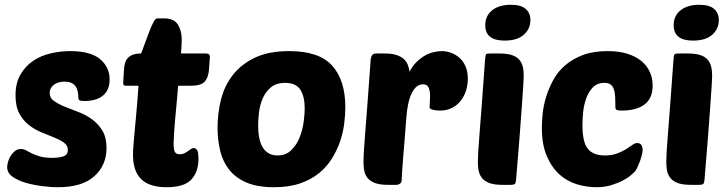

<svg xmlns="http://www.w3.org/2000/svg" viewBox="-20 -774 3049 804"><path d="M274 -560Q359 -560 399 -526.5Q439 -493 439 -441Q439 -397 411.5 -374Q384 -351 332 -351Q318 -351 313 -354Q308 -357 308 -365Q308 -374 306.5 -385.5Q305 -397 299.5 -407.5Q294 -418 282.5 -425Q271 -432 250 -432Q222 -432 205 -418.5Q188 -405 188 -385Q188 -364 205.5 -351.5Q223 -339 249.5 -328Q276 -317 307 -305.5Q338 -294 364.5 -275Q391 -256 408.5 -227.5Q426 -199 426 -154Q426 -82 375 -36Q324 10 222 10Q194 10 157.5 5.5Q121 1 88 -8.5Q55 -18 32.5 -34Q10 -50 10 -74Q10 -83 13.5 -96Q17 -109 24.5 -121Q32 -133 42.5 -141.5Q53 -150 68 -150Q80 -150 90 -144Q100 -138 113.5 -131.5Q127 -125 147 -119Q167 -113 200 -113Q225 -113 244.5 -119Q264 -125 264 -146Q264 -165 248 -176.5Q232 -188 207.5 -198Q183 -208 154.5 -219.5Q126 -231 101.5 -250Q77 -269 61 -298.5Q45 -328 45 -375Q45 -426 65.5 -461.5Q86 -497 118.5 -519Q151 -541 192 -550.5Q233 -560 274 -560Z M726 -415Q723 -377 719.5 -340Q716 -303 713 -270Q710 -237 708.5 -211Q707 -185 707 -171Q707 -145 713 -136.5Q719 -128 733 -128Q744 -128 752 -132Q760 -136 767 -141Q774 -146 779.5 -150Q785 -154 792 -154Q799 -154 805 -146Q811 -138 811 -109Q811 -54 781 -22Q751 10 678 10Q606 10 571.5 -23.5Q537 -57 537 -126Q537 -141 538.5 -161.5Q540 -182 543 -215Q546 -248 550.5 -296Q555 -344 560 -415H507Q499 -415 497.5 -418.5Q496 -422 496 -429L499 -480Q500 -493 502.5 -505.5Q505 -518 512.5 -528Q520 -538 534 -544Q548 -550 571 -550Q578 -568 587 -593Q596 -618 605 -641.5Q614 -665 622.5 -681Q631 -697 638 -697H667Q709 -697 725 -671Q741 -645 741 -609Q741 -589 738 -550H843Q859 -550 859 -536L855 -482Q853 -452 838.5 -433.5Q824 -415 779 -415Z M1127 10Q1058 10 1012.5 -9.5Q967 -29 940 -63Q913 -97 902 -142.5Q891 -188 891 -240Q891 -300 905.5 -357.5Q920 -415 955 -460Q990 -505 1047.5 -532.5Q1105 -560 1191 -560Q1317 -560 1371.5 -498.5Q1426 -437 1426 -326Q1426 -295 1421.5 -257.5Q1417 -220 1404.5 -183Q1392 -146 1370.5 -111Q1349 -76 1316 -49Q1283 -22 1236.5 -6Q1190 10 1127 10ZM1174 -427Q1136 -427 1113.5 -407.5Q1091 -388 1079.5 -360.5Q1068 -333 1064.5 -302.5Q1061 -272 1061 -251Q1061 -185 1082 -154Q1103 -123 1142 -123Q1177 -123 1199.5 -145Q1222 -167 1234.5 -198Q1247 -229 1251.5 -263Q1256 -297 1256 -320Q1256 -370 1237.5 -398.5Q1219 -427 1174 -427Z M1824 -311Q1818 -311 1810.5 -311.5Q1803 -312 1796 -313.5Q1789 -315 1784 -317.5Q1779 -320 1779 -324Q1779 -337 1780 -348Q1781 -359 1781 -371Q1781 -393 1775 -407Q1769 -421 1751 -421Q1723 -421 1704.5 -384.5Q1686 -348 1681 -275Q1679 -243 1675.5 -202.5Q1672 -162 1669 -124.5Q1666 -87 1664 -58Q1662 -29 1662 -20Q1662 -10 1655 -5Q1648 0 1640 0H1604Q1573 0 1553.5 -6.5Q1534 -13 1522.5 -25Q1511 -37 1506.5 -54.5Q1502 -72 1502 -95Q1502 -110 1503.5 -137.5Q1505 -165 1509 -213.5Q1513 -262 1518.5 -336.5Q1524 -411 1532 -521Q1534 -550 1553 -550H1592Q1620 -550 1639 -544Q1658 -538 1670 -527.5Q1682 -517 1687.5 -503Q1693 -489 1695 -474Q1707 -497 1723.5 -513.5Q1740 -530 1758 -540.5Q1776 -551 1795 -555.5Q1814 -560 1830 -560Q1849 -560 1868.5 -553Q1888 -546 1904 -532Q1920 -518 1929.5 -496Q1939 -474 1939 -444Q1939 -417 1931 -393Q1923 -369 1908 -350.5Q1893 -332 1871.5 -321.5Q1850 -311 1824 -311Z M2083 0Q2052 0 2032.5 -6.5Q2013 -13 2001.5 -25Q1990 -37 1985.5 -54.5Q1981 -72 1981 -95Q1981 -110 1982.5 -137.5Q1984 -165 1988 -213.5Q1992 -262 1997.5 -336.5Q2003 -411 2011 -521Q2012 -543 2016 -547Q2019 -550 2032 -550H2071Q2102 -550 2121.5 -544Q2141 -538 2152.5 -526Q2164 -514 2168.5 -497Q2173 -480 2173 -459Q2173 -444 2171 -414Q2169 -384 2165.5 -332.5Q2162 -281 2156 -204.5Q2150 -128 2141 -20Q2140 -8 2136 -4Q2132 0 2119 0ZM2012 -668Q2012 -708 2041 -731Q2070 -754 2119 -754Q2162 -754 2181.5 -736.5Q2201 -719 2201 -690Q2201 -653 2173.5 -628.5Q2146 -604 2093 -604Q2012 -604 2012 -668Z M2513 -123Q2542 -123 2563.5 -131Q2585 -139 2601 -149Q2617 -159 2628 -167Q2639 -175 2648 -175Q2671 -175 2671 -145Q2671 -138 2668 -125.5Q2665 -113 2660 -99.5Q2655 -86 2649.5 -74Q2644 -62 2639 -56Q2634 -51 2621.5 -40Q2609 -29 2588 -18Q2567 -7 2539 1.5Q2511 10 2477 10Q2439 10 2398.5 -1.5Q2358 -13 2325 -41.5Q2292 -70 2270.5 -118.5Q2249 -167 2249 -240Q2249 -266 2252.5 -299.5Q2256 -333 2267 -368.5Q2278 -404 2296.5 -438.5Q2315 -473 2346 -500Q2377 -527 2420.5 -543.5Q2464 -560 2524 -560Q2573 -560 2608.5 -548.5Q2644 -537 2667 -517.5Q2690 -498 2701.5 -472Q2713 -446 2713 -416Q2713 -362 2679 -336.5Q2645 -311 2583 -311Q2568 -311 2562.5 -313.5Q2557 -316 2557 -325Q2557 -349 2556 -368Q2555 -387 2550.5 -400Q2546 -413 2537 -420Q2528 -427 2511 -427Q2480 -427 2461.5 -407Q2443 -387 2433.5 -358.5Q2424 -330 2421.5 -300Q2419 -270 2419 -250Q2419 -179 2441.5 -151Q2464 -123 2513 -123Z M2872 0Q2841 0 2821.5 -6.5Q2802 -13 2790.5 -25Q2779 -37 2774.5 -54.5Q2770 -72 2770 -95Q2770 -110 2771.5 -137.5Q2773 -165 2777 -213.5Q2781 -262 2786.5 -336.5Q2792 -411 2800 -521Q2801 -543 2805 -547Q2808 -550 2821 -550H2860Q2891 -550 2910.5 -544Q2930 -538 2941.5 -526Q2953 -514 2957.5 -497Q2962 -480 2962 -459Q2962 -444 2960 -414Q2958 -384 2954.5 -332.5Q2951 -281 2945 -204.5Q2939 -128 2930 -20Q2929 -8 2925 -4Q2921 0 2908 0ZM2801 -668Q2801 -708 2830 -731Q2859 -754 2908 -754Q2951 -754 2970.5 -736.5Q2990 -719 2990 -690Q2990 -653 2962.5 -628.5Q2935 -604 2882 -604Q2801 -604 2801 -668Z"/></svg>

Font: Poetsen One
Style: Regular
Weight: 400
Designer: Pablo Impallari, Rodrigo Fuenzalida
Foundry: Pablo Impallari, Rodrigo Fuenzalida
Version: Version 1.001; ttfautohint (v0.93) -l 8 -r 50 -G 200 -x 14 -